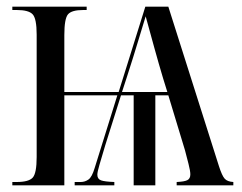

<svg xmlns="http://www.w3.org/2000/svg" viewBox="-20 -556 725 576"><path d="M17 0V-10H30Q66 -10 78 -23Q90 -36 90 -85V-452Q90 -500 78 -513Q66 -526 30 -526H17V-536H240V-526H230Q195 -526 184 -513Q173 -500 173 -451V-280H336L416 -536H485L637 -57Q646 -29 654 -20Q662 -11 680 -10V0H510V-10Q533 -11 542 -15.5Q551 -20 551 -33Q551 -43 545.5 -64.5Q540 -86 535 -105L485 -270H446V0H381V-270H343L296 -121Q285 -84 278.5 -62Q272 -40 272 -32Q272 -19 283 -15Q294 -11 323 -10V0H204V-10H222Q235 -10 245.5 -17.5Q256 -25 264 -52L332 -270H173V0ZM346 -280H482L469 -322Q457 -362 443 -412.5Q429 -463 417 -507Q407 -475 394 -431.5Q381 -388 361 -326Z"/></svg>

Font: Noto Serif Display ExtraCondensed
Style: Regular
Weight: 400
Width: 2
Designer: Monotype Design Team
Foundry: Monotype Imaging Inc.
Version: Version 2.009